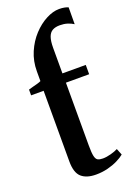

<svg xmlns="http://www.w3.org/2000/svg" viewBox="-159 -889 664 959"><g transform="rotate(-20 173.0 -410.0)"><path d="M178.5 10Q128 10 101.2 -13.8Q74.5 -37.5 74.5 -97.5V-473H8V-503.5Q16.5 -506.5 30 -509.8Q43.5 -513 56.5 -516.8Q69.5 -520.5 76 -524Q76 -537 76 -550Q76 -563 76 -575.5Q76 -630 96 -676.5Q116 -723 148 -757.5Q180 -792 216.8 -811.2Q253.5 -830.5 286 -830.5Q303 -830.5 314.8 -828Q326.5 -825.5 334.5 -822L334 -732.5Q319.5 -742 301.5 -747.5Q283.5 -753 262 -753Q238.5 -753 223 -744.5Q207.5 -736 200 -715.2Q192.5 -694.5 192.5 -658V-522.5H316.5V-473H193V-138.5Q193 -100.5 197 -82.5Q201 -64.5 210.8 -59.2Q220.5 -54 237.5 -54Q257.5 -54 281 -60.5Q304.5 -67 318.5 -74.5L332 -40.5Q318 -28.5 294.2 -16.8Q270.5 -5 240.8 2.5Q211 10 178.5 10Z"/></g></svg>

Font: Merriweather 96pt SemiBold
Style: Regular
Weight: 600
Version: Version 2.100